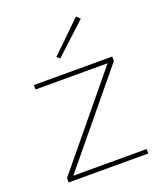

<svg xmlns="http://www.w3.org/2000/svg" viewBox="-132 -801 764 891"><g transform="rotate(-20 249.5 -356.0)"><path d="M213 -554 199 -567 348 -712 366 -695ZM446 -22V0H53V-22L412 -458H56V-480H443V-458L84 -22Z"/></g></svg>

Font: Exo 2.0 Thin
Style: Regular
Weight: 250
Designer: Natanael Gama
Version: Version 1.001;PS 001.001;hotconv 1.0.70;makeotf.lib2.5.58329